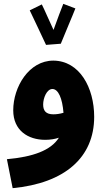

<svg xmlns="http://www.w3.org/2000/svg" viewBox="-20 -750 556 1001"><path d="M220 -516 297 -522C313 -563 361 -674 373 -706L310 -730C302 -712 278 -646 259 -594C238 -638 212 -700 198 -727L135 -696C157 -652 200 -557 220 -516ZM46 231C319 205 471 70 471 -141C471 -293 395 -433 258 -434C131 -434 49 -297 49 -175C49 -70 126 -21 216 -21C242 -21 266 -25 287 -32C245 35 150 68 16 80ZM205 -205C205 -239 224 -286 253 -286C284 -286 305 -238 311 -162C291 -156 273 -154 258 -154C220 -154 205 -172 205 -205Z"/></svg>

Font: Noto Sans Arabic SemCond Blk
Style: Regular
Weight: 900
Width: 4
Designer: Monotype Design Team, Nadine Chahine, Nizar Qandah and Khaled Hosny
Foundry: Monotype Imaging Inc.
Version: Version 2.012